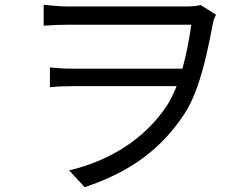

<svg xmlns="http://www.w3.org/2000/svg" viewBox="-20 -738 1040 800"><path d="M162 -718Q178 -717 206 -714Q234 -711 265 -711Q282 -711 320.5 -711Q359 -711 410.5 -711Q462 -711 516.5 -711Q571 -711 621 -711Q671 -711 707 -711Q743 -711 755 -711Q791 -711 816 -717L880 -677Q877 -670 873 -661Q869 -652 867 -641Q856 -579 840 -509Q824 -439 801.5 -375Q779 -311 750 -266Q680 -158 580.5 -83Q481 -8 333 42L268 -28Q398 -59 501.5 -126.5Q605 -194 673 -294Q685 -312 695.5 -333.5Q706 -355 716 -379H280Q255 -379 233 -378Q211 -377 188 -375V-457Q208 -455 231 -453.5Q254 -452 277 -452H740Q753 -498 762 -545Q771 -592 777 -635Q762 -635 723.5 -635Q685 -635 632.5 -635Q580 -635 523.5 -635Q467 -635 414 -635Q361 -635 321.5 -635Q282 -635 265 -635Q241 -635 215.5 -634Q190 -633 162 -631Z"/></svg>

Font: Go Noto Kurrent-Regular
Style: Regular
Weight: 400
Designer: Monotype Design Team
Foundry: Monotype Imaging Inc.
Version: Version 2.012; ttfautohint (v1.8.4.7-5d5b)